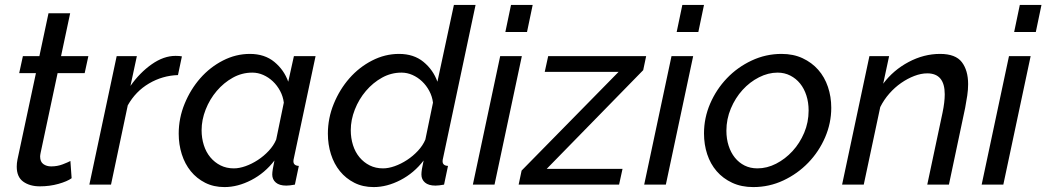

<svg xmlns="http://www.w3.org/2000/svg" viewBox="-20 -750 4251 780"><path d="M142 7Q101 7 74.5 -12Q48 -31 48 -73Q48 -87 51 -102L126 -453H58L73 -522H140L177 -696H265L228 -522H339L324 -453H214L145 -129Q143 -119 143 -114Q143 -93 156 -83.5Q169 -74 188 -74Q213 -74 235 -82.5Q257 -91 266 -96L271 -26Q253 -13 217.5 -3Q182 7 142 7Z M454 -522H536L510 -401Q548 -455 596.5 -489Q645 -523 693 -523Q702 -523 708 -522.5Q714 -522 719 -521L703 -445Q640 -443 585.5 -411Q531 -379 499 -322L431 0H343Z M892 10Q848 10 813.5 -7.5Q779 -25 755 -54.5Q731 -84 718.5 -123.5Q706 -163 706 -207Q706 -270 730 -328.5Q754 -387 793.5 -432Q833 -477 885.5 -504Q938 -531 995 -531Q1055 -531 1094.5 -498.5Q1134 -466 1151 -418L1174 -522H1262L1174 -108Q1173 -104 1172.5 -101Q1172 -98 1172 -95Q1172 -77 1194 -76L1178 0Q1167 2 1158.5 3Q1150 4 1143 4Q1115 4 1100.5 -8.5Q1086 -21 1086 -41Q1086 -57 1095 -98Q1056 -47 1001 -18.5Q946 10 892 10ZM930 -66Q952 -66 977.5 -75Q1003 -84 1027.5 -100Q1052 -116 1072 -137.5Q1092 -159 1102 -183L1133 -333Q1130 -358 1118 -380.5Q1106 -403 1088.5 -419.5Q1071 -436 1049.5 -445.5Q1028 -455 1005 -455Q963 -455 926 -434.5Q889 -414 860.5 -380.5Q832 -347 815.5 -305Q799 -263 799 -221Q799 -189 808 -160.5Q817 -132 834.5 -111Q852 -90 876 -78Q900 -66 930 -66Z M1498 10Q1454 10 1419.5 -7.5Q1385 -25 1361 -54.5Q1337 -84 1324.5 -123.5Q1312 -163 1312 -207Q1312 -270 1336 -328.5Q1360 -387 1399.5 -432Q1439 -477 1491.5 -504Q1544 -531 1601 -531Q1661 -531 1700.5 -498.5Q1740 -466 1757 -418L1824 -730H1912L1780 -108Q1779 -104 1778.5 -101Q1778 -98 1778 -95Q1778 -77 1800 -76L1784 0Q1773 2 1764.5 3Q1756 4 1749 4Q1721 4 1706.5 -8.5Q1692 -21 1692 -41Q1692 -50 1694 -63Q1696 -76 1701 -98Q1662 -47 1607 -18.5Q1552 10 1498 10ZM1536 -66Q1558 -66 1583.5 -75Q1609 -84 1633.5 -100Q1658 -116 1678 -137.5Q1698 -159 1708 -183L1739 -333Q1736 -358 1724 -380.5Q1712 -403 1694.5 -419.5Q1677 -436 1655.5 -445.5Q1634 -455 1611 -455Q1569 -455 1532 -434.5Q1495 -414 1466.5 -380.5Q1438 -347 1421.5 -305Q1405 -263 1405 -221Q1405 -189 1414 -160.5Q1423 -132 1440.5 -111Q1458 -90 1482 -78Q1506 -66 1536 -66Z M2012 -522H2100L1989 0H1901ZM2056 -730H2144L2121 -620H2033Z M2099 -57 2493 -458H2193L2207 -522H2605L2593 -465L2201 -64H2509L2495 0H2087Z M2708 -522H2796L2685 0H2597ZM2752 -730H2840L2817 -620H2729Z M3040 10Q2992 10 2954.5 -7.5Q2917 -25 2891.5 -54.5Q2866 -84 2853 -123.5Q2840 -163 2840 -208Q2840 -271 2865 -329Q2890 -387 2933 -432Q2976 -477 3033.5 -504Q3091 -531 3155 -531Q3203 -531 3240.5 -513.5Q3278 -496 3304 -466.5Q3330 -437 3343.5 -397Q3357 -357 3357 -312Q3357 -250 3332 -192Q3307 -134 3263.5 -89Q3220 -44 3162.5 -17Q3105 10 3040 10ZM3057 -66Q3096 -66 3133 -85Q3170 -104 3199.5 -136Q3229 -168 3247 -210.5Q3265 -253 3265 -301Q3265 -334 3256 -362Q3247 -390 3230.5 -410.5Q3214 -431 3190.5 -443Q3167 -455 3139 -455Q3101 -455 3063.5 -436Q3026 -417 2996.5 -384.5Q2967 -352 2949 -309Q2931 -266 2931 -219Q2931 -186 2940 -158Q2949 -130 2965.5 -109.5Q2982 -89 3005 -77.5Q3028 -66 3057 -66Z M3512 -522H3592L3568 -410Q3609 -465 3671 -498Q3733 -531 3799 -531Q3862 -531 3887.5 -497.5Q3913 -464 3913 -408Q3913 -386 3909.5 -362Q3906 -338 3901 -312L3835 0H3747L3809 -292Q3818 -335 3818 -367Q3818 -452 3747 -452Q3722 -452 3694.5 -441.5Q3667 -431 3641 -413Q3615 -395 3593 -370Q3571 -345 3556 -315L3489 0H3401Z M4079 -522H4167L4056 0H3968ZM4123 -730H4211L4188 -620H4100Z"/></svg>

Font: PTCRaleway Medium
Style: Italic
Weight: 500
Italic angle: -12°
Designer: Matt McInerney, Pablo Impallari, Rodrigo Fuenzalida
Foundry: Matt McInerney, Pablo Impallari, Rodrigo Fuenzalida
Version: Version 3.000g; ttfautohint (v1.5) -l 8 -r 28 -G 28 -x 14 -D